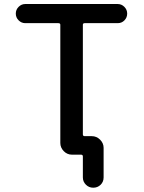

<svg xmlns="http://www.w3.org/2000/svg" viewBox="-20 -750 698 931"><path d="M102.5 -637.7Q84 -637.7 70.3 -651.4Q56.6 -665 56.6 -684.1Q56.6 -703.1 70.3 -716.8Q84 -730.5 102.5 -730.5H550.8Q569.3 -730.5 583 -716.8Q596.7 -703.1 596.7 -684.1Q596.7 -665 583.5 -651.4Q570.3 -637.7 550.8 -637.7H390.6Q381.8 -637.7 381.8 -629.9V-98.6Q381.8 -89.8 390.6 -89.8H424.8Q448.2 -89.8 465.3 -72.8Q482.4 -55.7 482.4 -33.2V110.4Q482.4 131.8 467.8 146Q453.1 160.2 432.1 160.2Q411.1 160.2 396.5 145.5Q381.8 130.9 381.8 110.4V8.8Q381.8 0 373 0H341.8H329.1Q305.7 0 289.1 -17.1Q272.5 -34.2 272.5 -56.6V-629.9Q272.5 -637.7 262.7 -637.7Z"/></svg>

Font: Rounded Mgen+ 2p medium
Style: Regular
Weight: 500
Designer: [Source Han Sans]
Ryoko NISHIZUKA  (kana & ideographs); Paul D. Hunt (Latin, Greek & Cyrillic); Wenlong ZHANG  (bopomofo
Version: Version 1.059.20150602